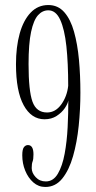

<svg xmlns="http://www.w3.org/2000/svg" viewBox="-20 -731 380 763"><path d="M172 -711Q210.5 -711 235.5 -682.5Q260.5 -654 274.2 -605Q288 -556 293.8 -493.5Q299.5 -431 299.5 -362.5Q299.5 -297.5 292.8 -231.2Q286 -165 270.2 -110Q254.5 -55 227.5 -21.5Q200.5 12 160 12Q133 12 112.5 -6Q92 -24 80.2 -52.8Q68.5 -81.5 68.5 -114Q68.5 -137.5 75 -146Q81.5 -154.5 91 -154.5Q113 -154.5 113 -117.5Q113 -98 109.5 -89.2Q106 -80.5 106 -63Q106 -44 121.8 -27Q137.5 -10 162 -10Q192 -10 210 -40.8Q228 -71.5 237 -120.5Q246 -169.5 248.8 -225.5Q251.5 -281.5 251.5 -332Q249.5 -319 237.5 -301.2Q225.5 -283.5 205 -270.2Q184.5 -257 157 -257Q104.5 -257 74 -313Q43.5 -369 43.5 -476Q43.5 -544.5 58.2 -597.5Q73 -650.5 101.8 -680.8Q130.5 -711 172 -711ZM172 -690Q148.5 -690 131 -670.5Q113.5 -651 103.5 -604.2Q93.5 -557.5 93.5 -476Q93.5 -370.5 109 -327.2Q124.5 -284 167 -284Q200.5 -284 223.5 -316Q246.5 -348 251 -390Q251 -480 243.8 -547.5Q236.5 -615 219.2 -652.5Q202 -690 172 -690Z"/></svg>

Font: Imbue 50pt ExtraLight
Style: Regular
Weight: 200
Designer: Tyler Finck
Foundry: Etcetera Type Company
Version: Version 1.102; ttfautohint (v1.8.3)